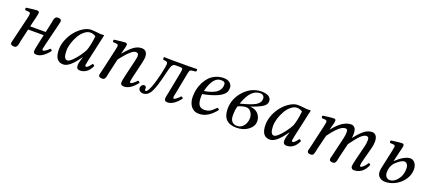

<svg xmlns="http://www.w3.org/2000/svg" viewBox="35 -1237 4508 2043"><g transform="rotate(20 2288.5 -215.0)"><path d="M101.6 -71.8 161.1 -320.8Q169.9 -357.4 169.9 -372.1Q169.9 -390.6 151.9 -392.1L111.8 -395Q101.1 -411.6 110.8 -422.9L144.5 -427.2L179.2 -431.6Q191.4 -433.1 207.5 -434.6Q223.6 -436 234.9 -436Q255.4 -436 255.4 -415Q255.4 -407.2 252.7 -394Q250 -380.9 244.1 -355.5L235.4 -320.3L219.2 -251H395L418 -356.9Q419.4 -363.8 421.9 -376L424.8 -395.5Q426.3 -402.3 429.7 -411.9Q433.1 -421.4 437 -426.5Q440.9 -431.6 447.8 -435.3Q454.6 -439 463.9 -439Q486.8 -439 496.3 -432.4Q505.9 -425.8 505.9 -412.1Q505.9 -406.7 503.4 -396L498 -372.1Q494.6 -358.9 493.2 -352.1L437 -124Q425.8 -74.2 425.8 -71.8Q425.8 -55.2 436 -55.2Q444.8 -55.2 464.1 -67.4Q483.4 -79.6 501 -100.1Q518.1 -100.1 523.9 -83Q451.7 9.8 384.8 9.8Q363.8 9.8 356 1.5Q348.1 -6.8 348.1 -22.9Q348.1 -36.6 365.2 -115.2L386.2 -211.9H210L177.7 -71.8Q176.3 -64.9 174.1 -52.7Q171.9 -40.5 170.4 -33.4Q168.9 -26.4 165.8 -17.1Q162.6 -7.8 158.7 -2.7Q154.8 2.4 147.9 6.1Q141.1 9.8 131.8 9.8Q88.9 9.8 88.9 -17.1Q88.9 -21.5 90.8 -30Q92.8 -38.6 96.7 -52.2Z M921.9 -433.1Q930.7 -430.7 941.7 -430.4Q952.6 -430.2 969.2 -430.7Q985.8 -431.2 991.7 -431.2L922.9 -120.1Q912.6 -70.3 912.6 -64Q912.6 -56.2 916.7 -53Q920.9 -49.8 924.8 -49.8Q942.4 -49.8 981 -103Q987.3 -103 991.9 -100.3Q996.6 -97.7 998 -95.2L1003.9 -86.9Q960 9.8 875.5 9.8Q835 9.8 835 -35.2Q835 -57.1 844.7 -89.8L857.9 -131.8L856 -133.8Q758.8 9.8 686.5 9.8Q589.8 9.8 589.8 -125Q589.8 -181.6 614.3 -240Q638.7 -298.3 675.5 -341.3Q712.4 -384.3 757.3 -411.6Q802.2 -439 841.8 -439Q868.2 -439 921.9 -433.1ZM871.6 -219.2Q882.8 -247.6 891.6 -290Q900.4 -332.5 903.3 -360.8L906.7 -389.2Q877 -408.2 844.7 -408.2Q812 -408.2 779.1 -381.3Q746.1 -354.5 722.7 -314.5Q699.2 -274.4 684.6 -227.5Q669.9 -180.7 669.9 -141.1Q669.9 -44.9 713.9 -44.9Q738.3 -44.9 786.6 -98.4Q835 -151.9 871.6 -219.2Z M1430.7 -124Q1419.4 -74.2 1419.4 -66.9Q1419.4 -49.8 1429.7 -49.8Q1437.5 -49.8 1456.8 -64.2Q1476.1 -78.6 1494.6 -100.1Q1511.7 -100.1 1517.6 -83Q1445.3 9.8 1375.5 9.8Q1334.5 9.8 1334.5 -22.9Q1334.5 -43.5 1351.6 -115.2L1389.6 -274.9Q1402.3 -330.6 1402.3 -342.8Q1402.3 -364.3 1393.8 -371.6Q1385.3 -378.9 1367.7 -378.9Q1321.8 -378.9 1213.4 -237.8L1175.3 -71.8Q1173.8 -64.9 1171.6 -52.7Q1169.4 -40.5 1168 -33.4Q1166.5 -26.4 1163.3 -17.1Q1160.2 -7.8 1156.2 -2.7Q1152.3 2.4 1145.5 6.1Q1138.7 9.8 1129.4 9.8Q1086.4 9.8 1086.4 -17.1Q1086.4 -21.5 1088.4 -30Q1090.3 -38.6 1094.2 -52.2L1099.1 -71.8L1155.8 -320.8Q1164.6 -362.3 1164.6 -372.1Q1164.6 -379.9 1159.9 -385.7Q1155.3 -391.6 1146.5 -392.1L1106.4 -395Q1095.7 -411.6 1105.5 -422.9Q1210.9 -436 1231.4 -436Q1252 -436 1252 -415Q1252 -409.2 1249.8 -397.9Q1247.6 -386.7 1244.6 -376.5L1237.3 -348.6Q1232.4 -330.6 1230 -320.3L1227.5 -311L1228.5 -310.1Q1293.9 -386.7 1334 -412.8Q1374 -439 1415.5 -439Q1481.4 -439 1481.4 -358.9Q1481.4 -340.3 1468.8 -283.2Z M1848.1 -115.2 1892.1 -341.8Q1896 -366.2 1896 -370.1Q1896 -381.3 1889.2 -385.7Q1882.3 -390.1 1865.2 -390.1H1812Q1787.1 -390.1 1774.9 -366.2Q1762.7 -342.3 1745.1 -266.1Q1710.4 -117.7 1682.1 -62Q1648.4 9.8 1589.4 9.8Q1568.4 9.8 1552.7 -3.7Q1537.1 -17.1 1537.1 -35.2Q1537.1 -40 1538.1 -42Q1541 -57.6 1551.3 -67.9Q1561.5 -78.1 1575.2 -78.1Q1585.9 -78.1 1592.5 -70.6Q1599.1 -63 1599.1 -51.8Q1599.1 -48.8 1598.1 -47.9Q1596.7 -24.9 1607.9 -24.9Q1623 -24.9 1640.1 -60.1Q1670.9 -118.7 1703.1 -258.8Q1723.1 -346.2 1723.1 -371.1Q1723.1 -378.4 1720.7 -383.5Q1718.3 -388.7 1716.1 -391.4Q1713.9 -394 1706.1 -396.2Q1698.2 -398.4 1695.1 -398.9Q1691.9 -399.4 1679.7 -400.9Q1674.8 -401.4 1672.4 -401.9Q1668 -404.8 1667 -416.3Q1666 -427.7 1669.9 -431.2Q1744.1 -429.2 1766.1 -429.2H1947.3L2044.9 -431.2Q2046.4 -424.8 2045.4 -414.1Q2044.4 -403.3 2041 -401.9L2012.2 -398.9Q1985.4 -396.5 1977.5 -389.6Q1969.7 -382.8 1964.4 -355L1919.9 -124L1915 -100.6Q1912.1 -86.9 1910.6 -78.9Q1909.2 -70.8 1909.2 -66.9Q1909.2 -49.8 1918.9 -49.8Q1926.8 -49.8 1946.3 -64.5Q1965.8 -79.1 1984.4 -100.1Q2001.5 -100.1 2007.3 -83Q1935.1 9.8 1868.2 9.8Q1847.2 9.8 1839.1 1.2Q1831.1 -7.3 1831.1 -22.9Q1831.1 -31.2 1834 -46.4Q1836.9 -61.5 1841.6 -82.3Q1846.2 -103 1848.1 -115.2Z M2372.1 -370.1Q2372.1 -391.6 2361.3 -399.9Q2350.6 -408.2 2323.2 -408.2Q2233.4 -408.2 2190.9 -237.3Q2223.1 -241.2 2252 -249.8Q2280.8 -258.3 2309.3 -273.2Q2337.9 -288.1 2355 -313.2Q2372.1 -338.4 2372.1 -370.1ZM2184.1 -199.2Q2183.1 -191.4 2183.1 -165Q2183.1 -101.1 2202.9 -75.4Q2222.7 -49.8 2259.3 -49.8Q2296.4 -49.8 2321 -62.3Q2345.7 -74.7 2387.2 -117.2Q2403.3 -117.2 2410.2 -101.1Q2324.2 9.8 2223.1 9.8Q2163.6 9.8 2131.8 -32.7Q2100.1 -75.2 2100.1 -142.1Q2100.1 -181.6 2108.6 -221.9Q2117.2 -262.2 2136.7 -301.5Q2156.2 -340.8 2184.1 -371.1Q2211.9 -401.4 2253.9 -420.2Q2295.9 -439 2346.2 -439Q2371.6 -439 2391.1 -431.2Q2410.6 -423.3 2420.9 -411.4Q2431.2 -399.4 2436 -387.5Q2440.9 -375.5 2440.9 -365.2Q2440.9 -332.5 2430.7 -313Q2391.6 -239.7 2184.1 -199.2Z M2751 -133.8Q2751 -168.9 2729.7 -199Q2708.5 -229 2675.8 -229Q2639.6 -229 2585 -207Q2569.8 -172.9 2569.8 -97.2Q2569.8 -70.3 2577.4 -51.3Q2585 -32.2 2597.7 -23.4Q2610.4 -14.6 2622.1 -11.2Q2633.8 -7.8 2647 -7.8Q2692.9 -7.8 2721.9 -45.2Q2751 -82.5 2751 -133.8ZM2812 -374Q2812 -383.3 2809.1 -392.6Q2806.2 -401.9 2794.9 -410.9Q2783.7 -419.9 2765.1 -419.9Q2711.4 -419.9 2670.2 -378.7Q2628.9 -337.4 2594.7 -241.2Q2714.8 -270.5 2763.4 -299.3Q2812 -328.1 2812 -374ZM2772.9 -441.9Q2798.8 -441.9 2818.8 -437Q2838.9 -432.1 2850.6 -425Q2862.3 -418 2869.6 -408Q2877 -397.9 2879.4 -388.9Q2881.8 -379.9 2881.8 -370.1Q2881.8 -333.5 2842 -307.1Q2802.2 -280.8 2710 -249Q2738.8 -247.6 2761.5 -238.3Q2784.2 -229 2797.6 -216.1Q2811 -203.1 2819.8 -186.5Q2828.6 -169.9 2831.8 -155.5Q2835 -141.1 2835 -127Q2835 -69.8 2781 -28.8Q2727.1 12.2 2647.9 12.2Q2493.2 12.2 2493.2 -146Q2493.2 -261.7 2576.2 -352.1Q2660.2 -441.9 2772.9 -441.9Z M3261.7 -433.1Q3270.5 -430.7 3281.5 -430.4Q3292.5 -430.2 3309.1 -430.7Q3325.7 -431.2 3331.5 -431.2L3262.7 -120.1Q3252.4 -70.3 3252.4 -64Q3252.4 -56.2 3256.6 -53Q3260.7 -49.8 3264.6 -49.8Q3282.2 -49.8 3320.8 -103Q3327.1 -103 3331.8 -100.3Q3336.4 -97.7 3337.9 -95.2L3343.8 -86.9Q3299.8 9.8 3215.3 9.8Q3174.8 9.8 3174.8 -35.2Q3174.8 -57.1 3184.6 -89.8L3197.8 -131.8L3195.8 -133.8Q3098.6 9.8 3026.4 9.8Q2929.7 9.8 2929.7 -125Q2929.7 -181.6 2954.1 -240Q2978.5 -298.3 3015.4 -341.3Q3052.2 -384.3 3097.2 -411.6Q3142.1 -439 3181.6 -439Q3208 -439 3261.7 -433.1ZM3211.4 -219.2Q3222.7 -247.6 3231.4 -290Q3240.2 -332.5 3243.2 -360.8L3246.6 -389.2Q3216.8 -408.2 3184.6 -408.2Q3151.9 -408.2 3118.9 -381.3Q3085.9 -354.5 3062.5 -314.5Q3039.1 -274.4 3024.4 -227.5Q3009.8 -180.7 3009.8 -141.1Q3009.8 -44.9 3053.7 -44.9Q3078.1 -44.9 3126.5 -98.4Q3174.8 -151.9 3211.4 -219.2Z M3519.5 -320.8Q3528.3 -362.3 3528.3 -372.1Q3528.3 -379.9 3523.7 -385.7Q3519 -391.6 3510.3 -392.1L3470.2 -395Q3459.5 -411.6 3469.2 -422.9L3502.4 -427.2L3537.6 -431.6Q3549.8 -433.1 3565.9 -434.6Q3582 -436 3593.3 -436Q3613.8 -436 3613.8 -415Q3613.8 -409.2 3611.6 -397.9Q3609.4 -386.7 3606.9 -376.5L3599.1 -348.6Q3594.2 -330.6 3591.8 -320.3L3589.4 -311L3591.3 -310.1Q3691.4 -439 3787.6 -439Q3812.5 -439 3828.9 -419.4Q3845.2 -399.9 3845.2 -352.1Q3845.2 -326.7 3841.3 -305.2Q3866.7 -336.9 3885.5 -357.7Q3904.3 -378.4 3928 -398.9Q3951.7 -419.4 3975.8 -429.2Q4000 -439 4025.4 -439Q4051.3 -439 4068.8 -417.5Q4086.4 -396 4086.4 -352.1Q4086.4 -318.8 4076.2 -278.8L4029.3 -101.1Q4024.4 -82.5 4024.4 -61Q4024.4 -49.8 4031.2 -49.8Q4044.4 -49.8 4064 -68.1Q4083.5 -86.4 4101.6 -115.2Q4120.6 -115.2 4123.5 -101.1Q4077.1 9.8 3975.6 9.8Q3963.9 9.8 3953.9 0.2Q3943.8 -9.3 3943.8 -23.4Q3943.8 -43 3961.4 -113.8L4000.5 -271Q4009.3 -306.2 4009.3 -341.8Q4009.3 -363.3 4002.4 -371.1Q3995.6 -378.9 3980.5 -378.9Q3955.1 -378.9 3920.2 -346.7Q3885.3 -314.5 3824.2 -229L3786.1 -71.8Q3784.2 -64.5 3781.5 -49.3Q3778.8 -34.2 3776.6 -26.1Q3774.4 -18.1 3770.3 -8.5Q3766.1 1 3758.5 5.4Q3751 9.8 3740.2 9.8Q3717.8 9.8 3708.7 2.9Q3699.7 -3.9 3699.7 -17.1Q3699.7 -21.5 3701.7 -30Q3703.6 -38.6 3707.5 -52.2L3712.4 -71.8L3760.3 -274.9Q3768.6 -312.5 3768.6 -341.8Q3768.6 -363.8 3762.9 -371.3Q3757.3 -378.9 3742.2 -378.9Q3724.6 -378.9 3702.4 -366.7Q3680.2 -354.5 3646.7 -320.3Q3613.3 -286.1 3576.2 -232.9L3536.1 -71.8Q3534.2 -64 3531.7 -48.8Q3528.8 -34.2 3526.6 -26.1Q3524.4 -18.1 3520.3 -8.5Q3516.1 1 3508.5 5.4Q3501 9.8 3490.2 9.8Q3467.8 9.8 3458.7 2.9Q3449.7 -3.9 3449.7 -17.1Q3449.7 -21.5 3451.7 -30Q3453.6 -38.6 3457.5 -52.2L3462.4 -71.8Z M4373 -22Q4418.5 -22 4458.7 -72Q4499 -122.1 4499 -193.8Q4499 -226.1 4486.1 -244.1Q4473.1 -262.2 4454.1 -262.2Q4422.9 -262.2 4370.1 -214.8Q4315.9 -167.5 4315.9 -89.8Q4315.9 -58.6 4331.8 -40.3Q4347.7 -22 4373 -22ZM4365.2 -320.3 4343.3 -228H4345.2Q4389.6 -270 4430.4 -292.5Q4471.2 -314.9 4501 -314.9Q4535.2 -314.9 4556.2 -286.4Q4577.1 -257.8 4577.1 -215.8Q4577.1 -154.8 4540.8 -101.3Q4504.4 -47.9 4448 -17.8Q4391.6 12.2 4332 12.2Q4293.5 12.2 4267.3 -10Q4241.2 -32.2 4241.2 -71.8Q4241.2 -93.3 4248 -123L4291 -320.8Q4300.3 -364.7 4300.3 -372.1Q4300.3 -390.6 4282.2 -392.1L4242.2 -395Q4231.4 -411.6 4241.2 -422.9L4274.4 -427.2L4309.6 -431.6Q4321.8 -433.1 4337.9 -434.6Q4354 -436 4365.2 -436Q4385.7 -436 4385.7 -415Q4385.7 -409.2 4383.5 -397.9Q4381.3 -386.7 4378.9 -377L4372.1 -348.6Z"/></g></svg>

Font: Linux Libertine G
Style: Italic
Weight: 400
Italic angle: -12°
Designer: Philipp H. Poll
Foundry: Philipp H. Poll
Version: Version 5.1.3